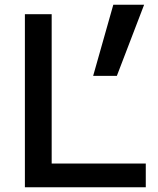

<svg xmlns="http://www.w3.org/2000/svg" viewBox="-20 -790 667 810"><path d="M85 0V-730H198V-100H595V0ZM373 -470 458 -770H588L473 -470Z"/></svg>

Font: M PLUS 2 Medium
Style: Regular
Weight: 500
Designer: Coji Morishita
Foundry: UNDERFOREST DESIGN
Version: Version 1.001